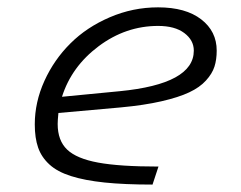

<svg xmlns="http://www.w3.org/2000/svg" viewBox="-20 -495 654 520"><path d="M409.2 -43.9 393.1 4.9Q316.9 4.9 263.2 -0.7Q209.5 -6.3 172.4 -18.1Q135.3 -29.8 113.8 -49.6Q92.3 -69.3 83.3 -95.2Q74.2 -121.1 74.2 -158.2Q74.2 -218.3 100.3 -275.9Q126.5 -333.5 170.7 -377.4Q214.8 -421.4 277.3 -448.2Q339.8 -475.1 408.2 -475.1Q482.9 -475.1 524.9 -442.6Q566.9 -410.2 566.9 -357.9Q566.9 -333.5 560.8 -314.5Q554.7 -295.4 537.8 -276.9Q521 -258.3 492.4 -244.9Q463.9 -231.4 417.2 -220.7Q370.6 -210 307.1 -204.1L138.2 -189Q136.2 -169.4 136.2 -159.2Q136.2 -114.3 161.9 -89.8Q187.5 -65.4 245.6 -54.7Q303.7 -43.9 409.2 -43.9ZM408.2 -424.8Q320.8 -424.8 247.3 -369.9Q173.8 -314.9 147.9 -232.9L304.2 -248Q504.9 -267.6 504.9 -357.9Q504.9 -386.2 479.2 -405.5Q453.6 -424.8 408.2 -424.8Z"/></svg>

Font: IntelOne Mono Light
Style: Italic
Weight: 300
Italic angle: -16°
Designer: Fred Shallcrass
Foundry: Frere-Jones Type LLC
Version: Version 1.200;hotconv 1.1.0;makeotfexe 2.6.0;FJTRelease1.2